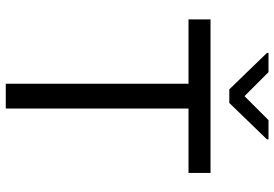

<svg xmlns="http://www.w3.org/2000/svg" viewBox="-166 -808 973 682"><g transform="rotate(90 321.0 -466.5)"><path d="M48.3 -649.1V-727.3H593.8V-649.1H365.1V0H277V-649.1ZM235.8 -933.2 321 -848 406.2 -933.2H474.4V-927.6L345.2 -794H296.9L167.6 -927.6V-933.2Z"/></g></svg>

Font: Inter UI
Style: Regular
Weight: 400
Designer: Rasmus Andersson
Foundry: rsms
Version: 3.2;8d6f07862